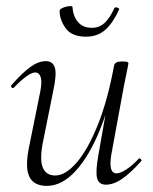

<svg xmlns="http://www.w3.org/2000/svg" viewBox="-20 -595 502 628"><path d="M133 13Q90 13 75.5 -18Q61 -49 76 -119L112 -297Q118 -328 113 -343Q108 -358 95 -358Q84 -358 66 -345Q48 -332 26 -309Q22 -305 18 -309Q14 -313 18 -317Q51 -355 78 -375Q105 -395 130 -395Q153 -395 159.5 -373.5Q166 -352 154 -297L122 -138Q109 -78 119 -49.5Q129 -21 161 -21Q194 -21 230.5 -63Q267 -105 299.5 -185.5Q332 -266 353 -380L364 -379Q344 -263 308.5 -174.5Q273 -86 228 -36.5Q183 13 133 13ZM326 9Q303 9 297.5 -12.5Q292 -34 302 -89L353 -380Q355 -394 379 -394Q392 -394 396 -392.5Q400 -391 400 -388Q400 -385 395 -361.5Q390 -338 385 -312L344 -89Q334 -28 361 -28Q373 -28 392 -40Q411 -52 433 -75Q436 -79 440.5 -74.5Q445 -70 441 -67Q407 -29 379.5 -10Q352 9 326 9ZM261 -475Q215 -475 195 -502.5Q175 -530 175 -559Q175 -564 181.5 -567.5Q188 -571 196 -573Q204 -575 210.5 -575Q217 -575 217 -572Q219 -542 235 -523Q251 -504 281 -504Q304 -504 321 -519Q338 -534 354 -568Q357 -573 364 -570Q371 -567 370 -565Q351 -522 325.5 -498.5Q300 -475 261 -475Z"/></svg>

Font: Cormorant Infant Light
Style: Italic
Weight: 300
Italic angle: -10°
Designer: Christian Thalmann (Catharsis Fonts)
Foundry: Catharsis Fonts
Version: Version 4.001